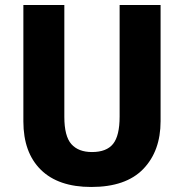

<svg xmlns="http://www.w3.org/2000/svg" viewBox="-20 -734 731 764"><path d="M619 -252Q619 -133 550 -61.5Q481 10 343 10Q212 10 142.5 -58.5Q73 -127 73 -251V-714H236V-269Q236 -192 264 -160.5Q292 -129 346 -129Q404 -129 430 -161.5Q456 -194 456 -270V-714H619Z"/></svg>

Font: Noto Sans Telugu SemiCondensed ExtraBold
Style: Regular
Weight: 800
Width: 4
Designer: Jelle Bosma - Monotype Design Team
Foundry: Monotype Imaging Inc.
Version: Version 2.005; ttfautohint (v1.8.4.7-5d5b)